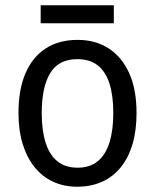

<svg xmlns="http://www.w3.org/2000/svg" viewBox="-20 -697 586 727"><path d="M497 -269Q497 -203 482 -152Q467 -101 438 -64.5Q409 -28 367 -9Q325 10 272 10Q222 10 181 -9Q140 -28 111 -64Q82 -100 66 -151.5Q50 -203 50 -269Q50 -358 76.5 -419.5Q103 -481 153 -513.5Q203 -546 274 -546Q341 -546 391 -514Q441 -482 469 -420.5Q497 -359 497 -269ZM138 -269Q138 -204 152.5 -157.5Q167 -111 197 -86.5Q227 -62 274 -62Q320 -62 350 -86.5Q380 -111 394.5 -157.5Q409 -204 409 -269Q409 -335 394.5 -380.5Q380 -426 350 -449.5Q320 -473 273 -473Q202 -473 170 -420Q138 -367 138 -269ZM411 -677V-609H134V-677Z"/></svg>

Font: Noto Sans Thai SemiCondensed
Style: Regular
Weight: 400
Width: 4
Designer: Monotype Design Team
Foundry: Monotype Imaging Inc.
Version: Version 2.001